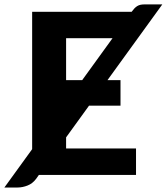

<svg xmlns="http://www.w3.org/2000/svg" viewBox="-62 -778 742 854"><path d="M416 -421.5H474V-308H334L232 -167V-117.5H543V0H111L99 17Q83 38.5 60.5 47.2Q38 56 16.5 56H-42.5L81 -114.5V-725.5H523.5Q530 -734.5 536 -740.8Q542 -747 548.5 -751Q555 -755 563.2 -756.8Q571.5 -758.5 583 -758.5H660ZM232 -421.5H303.5L438.5 -608H232Z"/></svg>

Font: Lato Heavy
Style: Regular
Weight: 800
Designer: Lukasz Dziedzic
Foundry: tyPoland Lukasz Dziedzic
Version: Version 2.007; 2014-02-27